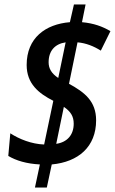

<svg xmlns="http://www.w3.org/2000/svg" viewBox="-20 -779 513 857"><path d="M240 -431C210 -451 197 -473 197 -501C197 -552 225 -583 273 -590ZM231 -137 265 -302C296 -281 309 -259 309 -227C309 -177 280 -144 231 -137ZM136 58H189L211 -45C330 -56 409 -124 409 -242C409 -327 358 -367 288 -405L326 -590C364 -587 400 -572 430 -553L473 -640C437 -661 399 -675 346 -680L362 -759H310L292 -680C183 -671 99 -610 99 -489C99 -405 153 -362 218 -329L177 -134C121 -136 66 -158 26 -184L17 -83C52 -62 99 -48 158 -45Z"/></svg>

Font: Noto Sans Display SemiCondensed Medium
Style: Italic
Weight: 500
Width: 4
Italic angle: -12°
Designer: Monotype Design Team
Foundry: Monotype Imaging Inc.
Version: Version 1.900